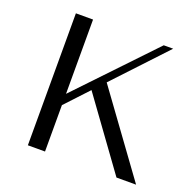

<svg xmlns="http://www.w3.org/2000/svg" viewBox="-124 -828 971 957"><g transform="rotate(20 362.0 -350.0)"><path d="M120 0V-700H211V-306L586 -700H636L382 -429L694 0H590L324 -367L211 -246V0Z"/></g></svg>

Font: Tenor Sans
Style: Regular
Weight: 400
Designer: Denis Masharov
Foundry: Denis Masharov
Version: Version 1.1